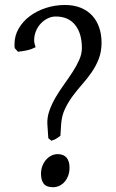

<svg xmlns="http://www.w3.org/2000/svg" viewBox="-20 -743 473 782"><path d="M393.6 -568.8Q393.6 -532.2 382.1 -502.9Q370.6 -473.6 353 -448.2Q335.4 -422.9 314.9 -399.7Q294.4 -376.5 276.1 -351.8Q257.8 -327.1 244.6 -299.3Q231.4 -271.5 229 -236.8L226.1 -189.9Q216.8 -183.1 209.7 -178.5Q202.6 -173.8 189 -169.9L176.8 -180.2L172.9 -236.8Q171.4 -264.6 181.2 -292.2Q190.9 -319.8 206.5 -346.4Q222.2 -373 241 -399.2Q259.8 -425.3 275.9 -450.2Q292 -475.1 302.7 -499.3Q313.5 -523.4 313.5 -546.9Q313.5 -607.4 285.9 -641.6Q258.3 -675.8 207 -675.8Q189.5 -675.8 173.6 -667.7Q157.7 -659.7 145.5 -646.5Q133.3 -633.3 126.2 -615.7Q119.1 -598.1 119.1 -579.1Q119.1 -572.3 120.8 -564.9Q122.6 -557.6 125 -550.8Q109.4 -542.5 92.3 -538.6Q75.2 -534.7 53.2 -532.2L40 -546.9Q39.1 -550.8 39.1 -554.7V-563Q39.1 -597.2 55.9 -626.5Q72.8 -655.8 101.3 -677.2Q129.9 -698.7 167 -710.7Q204.1 -722.7 245.1 -722.7Q280.8 -722.7 308.6 -711.4Q336.4 -700.2 355.2 -679.9Q374 -659.7 383.8 -631.3Q393.6 -603 393.6 -568.8ZM263.2 -60.1Q263.2 -43 258.1 -28.6Q252.9 -14.2 243.9 -3.4Q234.9 7.3 222.4 13.4Q210 19.5 195.8 19.5Q169.4 19.5 158.2 5.4Q147 -8.8 147 -35.2Q147 -51.8 152.3 -66.2Q157.7 -80.6 167 -91.6Q176.3 -102.5 188.7 -108.9Q201.2 -115.2 214.8 -115.2Q239.3 -115.2 251.2 -100.8Q263.2 -86.4 263.2 -60.1Z"/></svg>

Font: Gentium Plus Viet
Style: Regular
Weight: 400
Designer: J. Victor Gaultney, Annie Olsen, Iska Routamaa, Becca Hirsbrunner
Foundry: SIL International
Version: Version 5.000